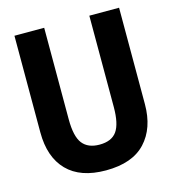

<svg xmlns="http://www.w3.org/2000/svg" viewBox="-108 -804 816 904"><g transform="rotate(-15 300.0 -352.0)"><path d="M555 -244V-714H410V-269Q410 -187 384.5 -151Q359 -115 300 -115Q244 -115 217 -149.5Q190 -184 190 -268V-714H45V-243Q45 -122 109.5 -56Q174 10 298 10Q427 10 491 -58.5Q555 -127 555 -244Z"/></g></svg>

Font: Noto Sans Mono UI
Style: Bold
Weight: 700
Designer: Monotype Design team
Foundry: Monotype Imaging Inc.
Version: 1.000